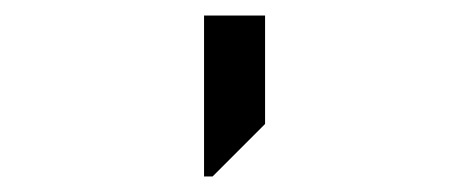

<svg xmlns="http://www.w3.org/2000/svg" viewBox="-20 -720 603 247"><path d="M242.5 -700V-493H253.5L321 -560.5V-700Z"/></svg>

Font: Melete Light
Style: Regular
Weight: 300
Width: 6
Designer: Sora Sagano
Foundry: DOT COLON
Version: Version 0.200;FEAKit 1.0